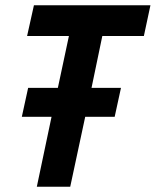

<svg xmlns="http://www.w3.org/2000/svg" viewBox="-20 -710 592 730"><path d="M63 -266 87 -376H200L242 -573H83L109 -690H552L527 -573H369L328 -376H440L416 -266H304L247 0H120L176 -266Z"/></svg>

Font: Radio Canada Condensed SemiBold
Style: Italic
Weight: 600
Width: 3
Italic angle: -12°
Designer: Charles Daoud, Etienne Aubert Bonn, Alexandre Saumier Demers, Jacques Le Bailly
Foundry: Radio-Canada
Version: Version 2.104; ttfautohint (v1.8.4.7-5d5b);gftools[0.9.28.de